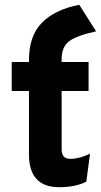

<svg xmlns="http://www.w3.org/2000/svg" viewBox="-20 -770 422 802"><path d="M227.5 12Q101 12 101 -125V-390H29V-511H101V-518.5Q101 -620 155 -675Q209 -730 311 -750L381.5 -639Q302 -622 269.8 -598.5Q237.5 -575 237.5 -524V-511H350V-390H237.5V-145.5Q237.5 -106.5 273.5 -106.5Q311.5 -106.5 356 -128L340.5 -11Q293 12 227.5 12Z"/></svg>

Font: Overpass ExtraBold
Style: Regular
Weight: 800
Designer: Delve Withrington, Dave Bailey, Thomas Jockin
Foundry: Delve Fonts LLC
Version: Version 4.000; ttfautohint (v1.8.3)